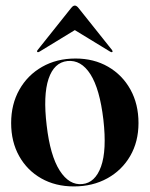

<svg xmlns="http://www.w3.org/2000/svg" viewBox="-20 -659 537 689"><path d="M251 -449Q317 -449 368 -419.5Q419 -390 448 -337.8Q477 -285.5 477 -217.5Q477 -150.5 447.2 -99.2Q417.5 -48 365 -19Q312.5 10 245 10Q179 10 128.2 -18.8Q77.5 -47.5 48.8 -98.8Q20 -150 20 -217.5Q20 -285 49.5 -337.2Q79 -389.5 131.2 -419.2Q183.5 -449 251 -449ZM275.5 1.5Q321.5 -3 342.5 -61.2Q363.5 -119.5 351 -229.5Q338 -340 304.5 -392.5Q271 -445 222 -440Q174 -435 154.2 -376Q134.5 -317 147.5 -209Q160 -100.5 194.2 -47Q228.5 6.5 275.5 1.5ZM121.5 -473.5Q116.5 -470.5 114 -472.5Q111.5 -475 115 -479.5L235 -630Q242 -639 248.5 -639Q255 -639 262 -630L382 -479.5Q385.5 -474.5 383 -472.5Q381 -470.5 375.5 -473.5L248.5 -551Z"/></svg>

Font: Fraunces 144pt SemiBold
Style: Regular
Weight: 600
Version: Version 1.000;[0bf87f6ff]